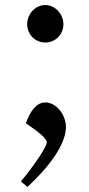

<svg xmlns="http://www.w3.org/2000/svg" viewBox="-20 -552 353 763"><path d="M88 -456C88 -416 119 -383 160 -383C201 -383 232 -416 232 -456C232 -496 199 -532 160 -532C120 -532 88 -496 88 -456ZM83 -62C133 -28 166 -2 166 14C166 32 108 116 63 169L89 191C177 110 242 20 242 -47C242 -97 203 -145 160 -145C124 -145 98 -107 83 -62Z"/></svg>

Font: Noto Serif Oriya SemiBold
Style: Regular
Weight: 600
Designer: David Williams
Foundry: Google LLC, David Williams
Version: Version 1.051